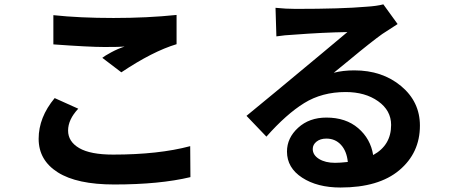

<svg xmlns="http://www.w3.org/2000/svg" viewBox="-20 -794 2040 866"><path d="M226.6 -351.6 333 -303.7Q287.1 -254.9 287.1 -205.1Q287.1 -155.3 337.4 -126Q387.7 -96.7 490.2 -96.7Q695.3 -96.7 837.9 -134.8L838.9 4.9Q700.2 38.1 495.1 38.1Q327.1 38.1 240.7 -16.6Q154.3 -71.3 154.3 -168Q154.3 -264.6 226.6 -351.6ZM220.7 -593.8V-725.6Q339.8 -712.9 492.2 -712.9Q644.5 -712.9 776.4 -726.6V-594.7Q668.9 -562.5 527.3 -467.8L441.4 -533.2Q452.1 -542 481.9 -558.1Q511.7 -574.2 542 -584Q520.5 -582 451.7 -582Q382.8 -582 220.7 -593.8Z M1491.2 -59.6Q1513.7 -59.6 1548.8 -63.5Q1543.9 -112.3 1518.1 -140.6Q1492.2 -168.9 1452.1 -168.9Q1424.8 -168.9 1407.7 -155.3Q1390.6 -141.6 1390.6 -122.1Q1390.6 -94.7 1418.9 -77.1Q1447.3 -59.6 1491.2 -59.6ZM1709 -774.4 1773.4 -685.5Q1767.6 -681.6 1704.1 -640.6Q1680.7 -624 1643.6 -594.7Q1606.4 -565.4 1551.8 -520Q1497.1 -474.6 1485.4 -465.8Q1526.4 -476.6 1578.1 -476.6Q1704.1 -476.6 1789.1 -405.8Q1874 -335 1874 -227.5Q1874 -104.5 1781.2 -26.4Q1688.5 51.8 1515.6 51.8Q1411.1 51.8 1342.8 7.3Q1274.4 -37.1 1274.4 -110.4Q1274.4 -171.9 1324.7 -217.8Q1375 -263.7 1452.1 -263.7Q1540 -263.7 1595.7 -215.8Q1651.4 -168 1663.1 -94.7Q1744.1 -138.7 1744.1 -230.5Q1744.1 -295.9 1685.5 -337.4Q1627 -378.9 1539.1 -378.9Q1432.6 -378.9 1352.1 -329.1Q1271.5 -279.3 1181.6 -177.7L1091.8 -271.5Q1131.8 -303.7 1225.1 -381.3Q1318.4 -459 1339.8 -476.6Q1347.7 -483.4 1432.6 -553.7Q1517.6 -624 1546.9 -649.4Q1434.6 -647.5 1307.6 -637.7Q1263.7 -635.7 1226.6 -629.9L1222.7 -758.8Q1269.5 -753.9 1313.5 -753.9Q1521.5 -753.9 1632.8 -763.7Q1679.7 -766.6 1709 -774.4Z"/></svg>

Font: GenEi Gothic M Regular
Style: Bold
Weight: 700
Designer: o_tamon (Modified); [Source Han Sans]
Ryoko NISHIZUKA  (kana & ideographs); Paul D. Hunt (Latin, Greek & Cyrillic); Wenl
Version: Version 1.1a;Original Version 1.004